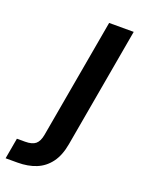

<svg xmlns="http://www.w3.org/2000/svg" viewBox="-253 -593 660 881"><g transform="rotate(20 77.0 -153.0)"><path d="M-111 220 -93 118H-53Q-19 118 -2.5 104.5Q14 91 20 58L123 -526H243L140 59Q130 117 103.5 152.5Q77 188 37.5 204Q-2 220 -53 220Z"/></g></svg>

Font: DM Sans 9pt SemiBold
Style: Italic
Weight: 600
Italic angle: -10°
Version: Version 4.004;gftools[0.9.30]